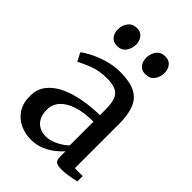

<svg xmlns="http://www.w3.org/2000/svg" viewBox="-230 -870 977 977"><g transform="rotate(45 259.0 -381.0)"><path d="M181 10.5Q138.5 10.5 102 -6.5Q65.5 -23.5 43 -57.8Q20.5 -92 20.5 -144Q20.5 -193.5 48 -228Q75.5 -262.5 121.5 -283.8Q167.5 -305 224.8 -315.2Q282 -325.5 341.5 -326V-366Q341.5 -408.5 332.5 -434.5Q323.5 -460.5 300.2 -472.5Q277 -484.5 234 -484.5Q178 -484.5 135.2 -467.5Q92.5 -450.5 67.5 -437L44.5 -482Q56.5 -492.5 88.8 -509.8Q121 -527 166 -541Q211 -555 261.5 -555Q328 -555 367.8 -535Q407.5 -515 424.8 -472.8Q442 -430.5 442 -363.5V-45.5L498.5 -45V-7Q487.5 -4 470.5 -0.5Q453.5 3 434 5.5Q414.5 8 397.5 8Q371 8 359.2 0Q347.5 -8 347.5 -36.5V-72.5Q336 -58.5 312.5 -39Q289 -19.5 255.5 -4.5Q222 10.5 181 10.5ZM223.5 -54.5Q252 -54.5 284.2 -69.8Q316.5 -85 341.5 -108.5V-279.5Q272.5 -279.5 225.5 -263.5Q178.5 -247.5 154.5 -220Q130.5 -192.5 130.5 -156Q130.5 -121 142.8 -98.5Q155 -76 176.2 -65.2Q197.5 -54.5 223.5 -54.5ZM153 -636.5Q125.5 -636.5 111.2 -655Q97 -673.5 97 -699.5Q97 -728.5 113.5 -750.8Q130 -773 161 -773H162Q189.5 -773 203.8 -754.5Q218 -736 218 -710Q218 -681.5 201.8 -659Q185.5 -636.5 154 -636.5ZM357.5 -636.5Q329.5 -636.5 315.2 -655Q301 -673.5 301 -699.5Q301 -728.5 317.5 -750.8Q334 -773 365 -773H366Q394 -773 408.2 -754.5Q422.5 -736 422.5 -710Q422.5 -681.5 406 -659Q389.5 -636.5 358.5 -636.5Z"/></g></svg>

Font: Merriweather 48pt
Style: Regular
Weight: 400
Version: Version 2.100